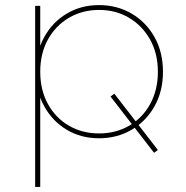

<svg xmlns="http://www.w3.org/2000/svg" viewBox="-20 -540 731 754"><path d="M369 3Q298 3 242 -30.5Q186 -64 153.5 -123Q121 -182 121 -258Q121 -335 153.5 -394Q186 -453 242 -486.5Q298 -520 369 -520Q440 -520 497 -486.5Q554 -453 587 -394Q620 -335 620 -258Q620 -182 587 -123Q554 -64 497 -30.5Q440 3 369 3ZM118 194V-517H138V-327L128 -257L138 -187V194ZM585 60 414 -161 429 -172 600 49ZM369 -16Q435 -16 487.5 -46.5Q540 -77 570 -132Q600 -187 600 -258Q600 -330 569.5 -384.5Q539 -439 487 -470Q435 -501 369 -501Q303 -501 250.5 -470Q198 -439 168 -384.5Q138 -330 138 -258Q138 -187 168 -132Q198 -77 250.5 -46.5Q303 -16 369 -16Z"/></svg>

Font: Montserrat Thin
Style: Regular
Weight: 100
Designer: Julieta Ulanovsky
Foundry: Julieta Ulanovsky
Version: Version 9.000